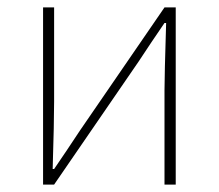

<svg xmlns="http://www.w3.org/2000/svg" viewBox="-20 -498 590 518"><path d="M96.2 0V-478H126V-224.1Q126 -169.9 122.1 -42H126Q136.2 -56.6 161.1 -93.8Q186 -130.9 195.8 -146L423.8 -478H454.1V0H423.8V-253.9Q423.8 -292 428.2 -436H423.8Q413.6 -421.4 388.7 -384.3Q363.8 -347.2 354 -332L126 0Z"/></svg>

Font: Source Sans 3 ExtraLight
Style: Regular
Weight: 200
Designer: Paul D. Hunt
Foundry: Adobe
Version: Version 3.052;hotconv 1.1.0;makeotfexe 2.6.0